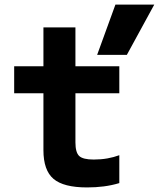

<svg xmlns="http://www.w3.org/2000/svg" viewBox="-20 -810 695 840"><path d="M361 10Q258 10 214 -27.5Q170 -65 170 -153V-402H42V-520H170V-690H310V-520H502V-402H310V-187Q310 -143 326.5 -127.5Q343 -112 390 -112Q422 -112 450 -117Q478 -122 502 -131V-9Q469 1 434 5.5Q399 10 361 10ZM535 -570H405L485 -790H655Z"/></svg>

Font: M PLUS Code Latin Expanded
Style: Bold
Weight: 700
Width: 7
Designer: Coji Morishita
Foundry: UNDERFOREST DESIGN
Version: Version 1.002; ttfautohint (v1.8.3)